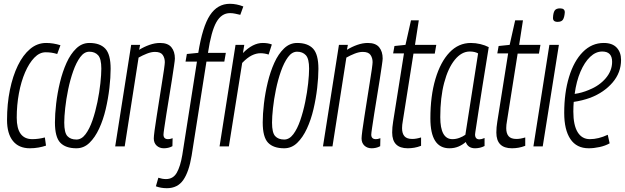

<svg xmlns="http://www.w3.org/2000/svg" viewBox="-20 -770 3287 1010"><path d="M137 10Q79 10 48 -28.5Q17 -67 17 -139Q17 -223 32 -296.5Q47 -370 74 -425.5Q101 -481 138.5 -512.5Q176 -544 223 -544Q260 -544 298 -532L281 -486Q264 -491 250 -493Q236 -495 220 -495Q188 -495 160.5 -466.5Q133 -438 112 -389.5Q91 -341 79.5 -279Q68 -217 68 -151Q68 -38 150 -38Q167 -38 184.5 -40.5Q202 -43 216 -47L222 -4Q205 2 183 6Q161 10 137 10Z M382 10Q325 10 297 -19.5Q269 -49 269 -126Q269 -170 275.5 -225.5Q282 -281 295.5 -337Q309 -393 330 -439.5Q351 -486 381 -515Q411 -544 450 -544Q506 -544 534 -514Q562 -484 562 -408Q562 -363 555.5 -307Q549 -251 536 -195.5Q523 -140 501.5 -93.5Q480 -47 450.5 -18.5Q421 10 382 10ZM382 -36Q409 -36 430 -64Q451 -92 466.5 -137Q482 -182 492.5 -233.5Q503 -285 508 -331.5Q513 -378 513 -409Q513 -461 496 -479.5Q479 -498 450 -498Q423 -498 402 -469.5Q381 -441 365 -395.5Q349 -350 338.5 -299Q328 -248 323 -201.5Q318 -155 318 -125Q318 -72 334.5 -54Q351 -36 382 -36Z M670 -534H717L712 -508Q738 -524 766.5 -534Q795 -544 822 -544Q863 -544 881.5 -521.5Q900 -499 900 -462Q900 -454 895.5 -424Q891 -394 884.5 -351Q878 -308 870 -261Q862 -214 855.5 -171.5Q849 -129 844.5 -99Q840 -69 840 -62Q840 -38 864 -38Q869 -38 874.5 -39Q880 -40 888 -43L887 -1Q876 5 864.5 7.5Q853 10 842 10Q819 10 804 -4Q789 -18 789 -42Q789 -52 793 -83Q797 -114 804 -157Q811 -200 818 -246.5Q825 -293 832 -335Q839 -377 843 -406Q847 -435 847 -443Q847 -465 836 -481Q825 -497 795 -497Q776 -497 753 -488Q730 -479 709 -467L636 0H586Z M858 220Q826 220 800 210L813 165Q834 172 853 172Q891 172 910 138.5Q929 105 939 45L1016 -446H956L963 -486L1023 -492Q1045 -630 1084.5 -690Q1124 -750 1189 -750Q1207 -750 1224.5 -746.5Q1242 -743 1260 -736L1244 -692Q1231 -695 1217.5 -698Q1204 -701 1190 -701Q1145 -701 1118 -653Q1091 -605 1074 -492H1168L1160 -446H1066L988 49Q974 134 944 177Q914 220 858 220Z M1265 -534 1258 -491Q1310 -544 1362 -544Q1390 -544 1410 -536L1393 -483Q1372 -490 1350 -490Q1328 -490 1304.5 -478.5Q1281 -467 1254 -439L1184 0H1135L1219 -534Z M1475 10Q1418 10 1390 -19.5Q1362 -49 1362 -126Q1362 -170 1368.5 -225.5Q1375 -281 1388.5 -337Q1402 -393 1423 -439.5Q1444 -486 1474 -515Q1504 -544 1543 -544Q1599 -544 1627 -514Q1655 -484 1655 -408Q1655 -363 1648.5 -307Q1642 -251 1629 -195.5Q1616 -140 1594.5 -93.5Q1573 -47 1543.5 -18.5Q1514 10 1475 10ZM1475 -36Q1502 -36 1523 -64Q1544 -92 1559.5 -137Q1575 -182 1585.5 -233.5Q1596 -285 1601 -331.5Q1606 -378 1606 -409Q1606 -461 1589 -479.5Q1572 -498 1543 -498Q1516 -498 1495 -469.5Q1474 -441 1458 -395.5Q1442 -350 1431.5 -299Q1421 -248 1416 -201.5Q1411 -155 1411 -125Q1411 -72 1427.5 -54Q1444 -36 1475 -36Z M1763 -534H1810L1805 -508Q1831 -524 1859.5 -534Q1888 -544 1915 -544Q1956 -544 1974.5 -521.5Q1993 -499 1993 -462Q1993 -454 1988.5 -424Q1984 -394 1977.5 -351Q1971 -308 1963 -261Q1955 -214 1948.5 -171.5Q1942 -129 1937.5 -99Q1933 -69 1933 -62Q1933 -38 1957 -38Q1962 -38 1967.5 -39Q1973 -40 1981 -43L1980 -1Q1969 5 1957.5 7.5Q1946 10 1935 10Q1912 10 1897 -4Q1882 -18 1882 -42Q1882 -52 1886 -83Q1890 -114 1897 -157Q1904 -200 1911 -246.5Q1918 -293 1925 -335Q1932 -377 1936 -406Q1940 -435 1940 -443Q1940 -465 1929 -481Q1918 -497 1888 -497Q1869 -497 1846 -488Q1823 -479 1802 -467L1729 0H1679Z M2195 -47V-3Q2177 4 2159.5 7Q2142 10 2125 10Q2043 10 2043 -73Q2043 -100 2048 -130L2105 -489H2048L2055 -528L2113 -534L2142 -663H2183L2163 -534H2275L2267 -488H2155L2099 -134Q2097 -123 2096 -114Q2095 -105 2095 -96Q2095 -68 2107.5 -53.5Q2120 -39 2149 -39Q2159 -39 2170.5 -41Q2182 -43 2195 -47Z M2479 10Q2442 10 2430 -23Q2413 -8 2391.5 1Q2370 10 2344 10Q2244 10 2244 -147Q2244 -265 2270.5 -354.5Q2297 -444 2344.5 -494Q2392 -544 2457 -544Q2482 -544 2507 -538Q2532 -532 2551 -522Q2531 -399 2518 -317.5Q2505 -236 2497.5 -186.5Q2490 -137 2486 -111Q2482 -85 2480.5 -75.5Q2479 -66 2479 -63Q2479 -37 2502 -37Q2513 -37 2529 -44V-2Q2506 10 2479 10ZM2428 -61 2495 -489Q2478 -499 2451 -499Q2408 -499 2372.5 -455.5Q2337 -412 2316.5 -334.5Q2296 -257 2296 -154Q2296 -38 2360 -38Q2378 -38 2396 -44.5Q2414 -51 2428 -61Z M2743 -47V-3Q2725 4 2707.5 7Q2690 10 2673 10Q2591 10 2591 -73Q2591 -100 2596 -130L2653 -489H2596L2603 -528L2661 -534L2690 -663H2731L2711 -534H2823L2815 -488H2703L2647 -134Q2645 -123 2644 -114Q2643 -105 2643 -96Q2643 -68 2655.5 -53.5Q2668 -39 2697 -39Q2707 -39 2718.5 -41Q2730 -43 2743 -47Z M2926 -726Q2952 -726 2951 -704Q2949 -679 2941.5 -667Q2934 -655 2913 -655Q2888 -655 2889 -677Q2890 -702 2897.5 -714Q2905 -726 2926 -726ZM2786 0 2870 -534H2920L2835 0Z M3187 -16Q3164 -3 3134 3.5Q3104 10 3077 10Q3013 10 2980.5 -38.5Q2948 -87 2948 -176Q2948 -282 2973.5 -365.5Q2999 -449 3046 -496.5Q3093 -544 3156 -544Q3201 -544 3224 -519.5Q3247 -495 3247 -455Q3247 -388 3202.5 -336Q3158 -284 3086 -256Q3064 -248 3041.5 -242.5Q3019 -237 2998 -234Q2996 -209 2996 -183Q2996 -112 3018.5 -75Q3041 -38 3083 -38Q3128 -38 3177 -61ZM3148 -499Q3114 -499 3084.5 -471Q3055 -443 3033.5 -393Q3012 -343 3003 -276Q3040 -281 3078 -297Q3133 -319 3166.5 -358.5Q3200 -398 3200 -445Q3200 -499 3148 -499Z"/></svg>

Font: Georama Condensed Light
Style: Italic
Weight: 300
Width: 3
Italic angle: -9°
Designer: Jean-Baptiste Levee
Foundry: Production Type
Version: Version 1.000